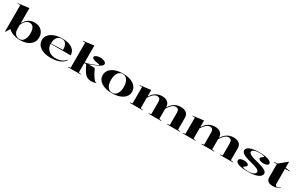

<svg xmlns="http://www.w3.org/2000/svg" viewBox="289 -2610 6977 4490"><g transform="rotate(30 3777.0 -365.0)"><path d="M104 15V-698H35V-709L325 -745V-355L335 -347Q352 -382 377.5 -412.5Q403 -443 436 -466Q469 -489 510.5 -502Q552 -515 602 -515Q663 -515 712 -496.5Q761 -478 795.5 -444Q830 -410 848 -365Q866 -320 866 -267Q866 -197 839 -144.5Q812 -92 763 -56.5Q714 -21 646 -3Q578 15 496 15Q451 15 407 7Q363 -1 323 -15Q283 -29 249 -49Q215 -69 190 -94L181 -93L114 15ZM479 0Q530 0 566.5 -30Q603 -60 622.5 -115.5Q642 -171 642 -247Q642 -316 626 -361.5Q610 -407 579.5 -430.5Q549 -454 505 -454Q470 -454 436 -434.5Q402 -415 373.5 -379.5Q345 -344 325 -294V-175Q325 -131 338.5 -98Q352 -65 375 -43Q398 -21 425 -10.5Q452 0 479 0Z M1351 -515Q1469 -515 1549.5 -484Q1630 -453 1671 -398Q1712 -343 1712 -270H1169V-280L1494 -293Q1494 -360 1478 -406.5Q1462 -453 1428.5 -478Q1395 -503 1342 -503Q1291 -503 1252.5 -477Q1214 -451 1192.5 -398.5Q1171 -346 1171 -264Q1171 -221 1187 -182Q1203 -143 1233 -111.5Q1263 -80 1305 -60Q1347 -40 1400 -36Q1445 -32 1489 -36.5Q1533 -41 1572.5 -55Q1612 -69 1645 -92.5Q1678 -116 1701 -148L1712 -139Q1684 -97 1645 -67.5Q1606 -38 1557.5 -20Q1509 -2 1451 6.5Q1393 15 1324 15Q1236 15 1166.5 -5Q1097 -25 1048 -59.5Q999 -94 973.5 -141.5Q948 -189 948 -243Q948 -306 977 -356Q1006 -406 1060 -441.5Q1114 -477 1188 -496Q1262 -515 1351 -515Z M2078 -20 2143 -10V0H1792V-10L1857 -20V-698H1788V-709L2078 -745ZM2069 -273V-287Q2106 -292 2155 -307Q2204 -322 2254 -341Q2297 -357 2330.5 -370.5Q2364 -384 2383.5 -394.5Q2403 -405 2403 -410Q2403 -416 2387.5 -420Q2372 -424 2348 -427.5Q2324 -431 2297.5 -436.5Q2271 -442 2247 -450.5Q2223 -459 2207.5 -471.5Q2192 -484 2192 -503Q2192 -523 2212.5 -539Q2233 -555 2268 -564Q2303 -573 2345 -573Q2389 -573 2425 -562Q2461 -551 2482 -532.5Q2503 -514 2503 -490Q2503 -462 2471 -434.5Q2439 -407 2374 -377Q2342 -362 2298 -344.5Q2254 -327 2199 -307V-297H2347Q2366 -259 2383.5 -223.5Q2401 -188 2418 -155Q2443 -117 2462.5 -88.5Q2482 -60 2498 -42.5Q2514 -25 2528 -19Q2534 -16 2539.5 -16Q2545 -16 2551 -19V-7Q2535 -1 2514.5 4.5Q2494 10 2471 12.5Q2448 15 2422 15Q2379 15 2340 0Q2301 -15 2266.5 -48Q2232 -81 2202 -135Q2184 -168 2166 -202Q2148 -236 2128 -273Z M2987 -515Q3078 -515 3151.5 -496Q3225 -477 3276.5 -441.5Q3328 -406 3355.5 -356Q3383 -306 3383 -246Q3383 -189 3355.5 -141Q3328 -93 3276 -58Q3224 -23 3151 -4Q3078 15 2987 15Q2895 15 2821.5 -4Q2748 -23 2696.5 -58Q2645 -93 2618 -141Q2591 -189 2591 -246Q2591 -306 2619 -356Q2647 -406 2699 -441.5Q2751 -477 2824 -496Q2897 -515 2987 -515ZM2987 -503Q2930 -503 2891.5 -469Q2853 -435 2834 -377Q2815 -319 2815 -246Q2815 -195 2825.5 -149.5Q2836 -104 2857.5 -70Q2879 -36 2911 -16.5Q2943 3 2987 3Q3029 3 3061 -16Q3093 -35 3115 -69.5Q3137 -104 3148 -149Q3159 -194 3159 -246Q3159 -300 3148.5 -347Q3138 -394 3116.5 -429Q3095 -464 3063 -483.5Q3031 -503 2987 -503Z M3463 0V-10L3528 -21V-464H3459V-475L3749 -511V-349L3759 -342Q3790 -396 3832 -434.5Q3874 -473 3927 -494Q3980 -515 4043 -515Q4091 -515 4130 -503.5Q4169 -492 4196 -469.5Q4223 -447 4237 -415Q4251 -383 4251 -343V-21L4318 -10V0H3969V-10L4033 -21V-353Q4033 -407 4009.5 -433Q3986 -459 3940 -459Q3913 -459 3886 -445Q3859 -431 3834.5 -408Q3810 -385 3788.5 -357Q3767 -329 3749 -300V-21L3813 -10V0ZM4471 0V-10L4535 -21V-353Q4535 -407 4511.5 -433Q4488 -459 4441 -459Q4414 -459 4387 -444.5Q4360 -430 4335 -406Q4310 -382 4288.5 -352.5Q4267 -323 4250 -294V-351L4261 -342Q4291 -395 4334.5 -434Q4378 -473 4431.5 -494Q4485 -515 4547 -515Q4598 -515 4637 -503.5Q4676 -492 4702.5 -470Q4729 -448 4742.5 -415Q4756 -382 4756 -339V-21L4825 -10V0Z M4890 0V-10L4955 -21V-464H4886V-475L5176 -511V-349L5186 -342Q5217 -396 5259 -434.5Q5301 -473 5354 -494Q5407 -515 5470 -515Q5518 -515 5557 -503.5Q5596 -492 5623 -469.5Q5650 -447 5664 -415Q5678 -383 5678 -343V-21L5745 -10V0H5396V-10L5460 -21V-353Q5460 -407 5436.5 -433Q5413 -459 5367 -459Q5340 -459 5313 -445Q5286 -431 5261.5 -408Q5237 -385 5215.5 -357Q5194 -329 5176 -300V-21L5240 -10V0ZM5898 0V-10L5962 -21V-353Q5962 -407 5938.5 -433Q5915 -459 5868 -459Q5841 -459 5814 -444.5Q5787 -430 5762 -406Q5737 -382 5715.5 -352.5Q5694 -323 5677 -294V-351L5688 -342Q5718 -395 5761.5 -434Q5805 -473 5858.5 -494Q5912 -515 5974 -515Q6025 -515 6064 -503.5Q6103 -492 6129.5 -470Q6156 -448 6169.5 -415Q6183 -382 6183 -339V-21L6252 -10V0Z M6660 15Q6579 15 6516 7.5Q6453 0 6410 -14.5Q6367 -29 6345.5 -50.5Q6324 -72 6324 -100Q6324 -125 6343 -140.5Q6362 -156 6393 -163Q6424 -170 6457 -170Q6491 -170 6519.5 -162.5Q6548 -155 6565.5 -141.5Q6583 -128 6583 -109Q6583 -96 6575.5 -85Q6568 -74 6552 -63Q6530 -51 6521 -43Q6512 -35 6512 -28Q6512 -21 6528.5 -13.5Q6545 -6 6577 -1Q6609 4 6656 4Q6714 4 6758.5 -6Q6803 -16 6828 -36.5Q6853 -57 6853 -89Q6853 -113 6830 -133Q6807 -153 6752.5 -172.5Q6698 -192 6604 -215Q6503 -240 6444 -265.5Q6385 -291 6360 -318.5Q6335 -346 6335 -378Q6335 -442 6426 -478.5Q6517 -515 6680 -515Q6775 -515 6848 -500.5Q6921 -486 6962.5 -460Q7004 -434 7004 -398Q7004 -377 6986 -363Q6968 -349 6939.5 -342Q6911 -335 6879 -335Q6854 -335 6829.5 -339Q6805 -343 6785.5 -350.5Q6766 -358 6754 -370Q6742 -382 6742 -397Q6742 -423 6781 -446Q6800 -458 6807 -464.5Q6814 -471 6814 -477Q6814 -482 6804.5 -487Q6795 -492 6778.5 -495.5Q6762 -499 6740 -501.5Q6718 -504 6693 -504Q6632 -504 6585.5 -495Q6539 -486 6513 -468.5Q6487 -451 6487 -424Q6487 -399 6513.5 -377.5Q6540 -356 6590.5 -337.5Q6641 -319 6713 -302Q6825 -273 6891.5 -248Q6958 -223 6987 -197Q7016 -171 7016 -140Q7016 -102 6991 -73Q6966 -44 6919 -24.5Q6872 -5 6806.5 5Q6741 15 6660 15Z M7332 15Q7242 15 7200.5 -20.5Q7159 -56 7159 -129V-480H7076V-490L7172 -500L7367 -664H7380V-509L7507 -490V-480H7380V-83Q7380 -48 7392.5 -32.5Q7405 -17 7428 -17Q7451 -17 7471 -27.5Q7491 -38 7512 -54L7515 -40Q7502 -30 7480.5 -20Q7459 -10 7433 -2Q7407 6 7381 10.5Q7355 15 7332 15Z"/></g></svg>

Font: Kalnia SemiExpanded Medium
Style: Regular
Weight: 500
Width: 6
Designer: Frida Medrano
Foundry: Frida Medrano
Version: Version 1.105